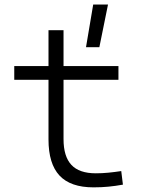

<svg xmlns="http://www.w3.org/2000/svg" viewBox="-20 -805 626 835"><path d="M386.7 9.8Q286.6 9.8 238.8 -41.5Q190.9 -92.8 190.9 -198.7V-458H42V-517.6H190.9V-673.8H256.3V-517.6H495.1V-458H256.3V-200.2Q256.3 -124.5 290.5 -87.9Q324.7 -51.3 396.5 -51.3Q424.8 -51.3 451.4 -54Q478 -56.6 507.3 -61L514.6 -2Q481.9 3.9 451.7 6.8Q421.4 9.8 386.7 9.8ZM354 -599.6 385.3 -785.2H449.7L412.1 -599.6Z"/></svg>

Font: Cascadia Code NF Light
Style: Regular
Weight: 300
Monospace: yes
Designer: Aaron Bell
Foundry: Saja Typeworks
Version: Version 2404.023; ttfautohint (v1.8.4)